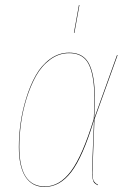

<svg xmlns="http://www.w3.org/2000/svg" viewBox="-20 -737 516 766"><path d="M294.9 -716.8H296.9L276.9 -606H274.9ZM356 -265.1 446.8 -517.1H449.2L356.9 -261.2L349.1 -60.1Q347.7 -29.3 352.8 -17.8Q357.9 -6.3 371.1 0L370.1 2Q360.8 -2.9 356.7 -7.1Q352.5 -11.2 349.4 -24.2Q346.2 -37.1 347.2 -60.1L355 -257.8Q310.5 -111.3 264.6 -51.3Q218.8 8.8 158.2 8.8Q107.9 8.8 81.5 -31.7Q55.2 -72.3 55.2 -150.9Q55.2 -195.8 62 -244.9Q68.8 -293.9 84.5 -345Q100.1 -396 122.6 -436Q145 -476.1 179.7 -501.5Q214.4 -526.9 255.9 -526.9Q297.4 -526.9 320.8 -502.9Q344.2 -479 353.3 -421.1Q362.3 -363.3 356 -265.1ZM57.1 -150.9Q57.1 6.8 159.2 6.8Q217.8 6.8 263.4 -54.4Q309.1 -115.7 354 -262.2Q360.4 -360.8 351.6 -418.9Q342.8 -477.1 319.8 -501Q296.9 -524.9 255.9 -524.9Q214.8 -524.9 180.4 -499.5Q146 -474.1 123.8 -434.3Q101.6 -394.5 85.9 -344Q70.3 -293.5 63.7 -244.6Q57.1 -195.8 57.1 -150.9Z"/></svg>

Font: Fira Sans Compressed Two
Style: Italic
Weight: 100
Width: 3
Italic angle: -8°
Designer: Carrois Corporate & Edenspiekermann AG
Foundry: Carrois Corporate GbR & Edenspiekermann AG
Version: Version 4.203;PS 004.203;hotconv 1.0.88;makeotf.lib2.5.64775